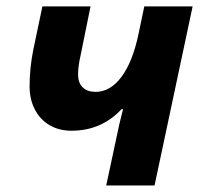

<svg xmlns="http://www.w3.org/2000/svg" viewBox="-20 -566 626 586"><path d="M355.5 -232.9H351.1Q289.6 -167 198.2 -167Q160.2 -167 131.1 -184.1Q102.1 -201.2 86.4 -231.9Q70.3 -262.7 70.3 -302.2Q70.3 -358.9 82 -416L109.4 -546.4H256.3L226.1 -397.5Q218.3 -364.3 218.3 -338.9Q218.3 -313 232.4 -299.3Q246.6 -285.6 271.5 -285.6Q316.4 -285.6 350.3 -330.8Q384.3 -376 402.3 -460L420.4 -546.4H567.9L451.7 0H304.2L332 -129.9Q344.2 -190.4 355.5 -232.9Z"/></svg>

Font: Viking Open Sans
Style: Bold Italic
Weight: 700
Italic angle: -12°
Foundry: Ascender Corporation
Version: Version 2.000